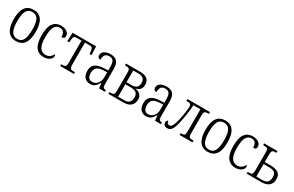

<svg xmlns="http://www.w3.org/2000/svg" viewBox="157 -1737 4502 2942"><g transform="rotate(30 2408.0 -266.5)"><path d="M52 -268Q52 -407 101 -475Q150 -543 249 -543Q344 -543 393 -474Q442 -405 442 -268Q442 -126 393 -58Q344 10 246 10Q153 10 102.5 -59.5Q52 -129 52 -268ZM380 -268Q380 -389 349 -446.5Q318 -504 247 -504Q176 -504 145 -446.5Q114 -389 114 -268Q114 -148 146 -88.5Q178 -29 248 -29Q319 -29 349.5 -88Q380 -147 380 -268Z M546 -264Q546 -415 595 -479Q644 -543 733 -543Q796 -543 837 -514.5Q878 -486 878 -439Q878 -414 864 -403.5Q850 -393 822 -393Q822 -506 733 -506Q672 -506 640 -452Q608 -398 608 -265Q608 -147 642.5 -90.5Q677 -34 746 -34Q789 -34 820 -57.5Q851 -81 868 -118Q880 -106 880 -85Q880 -63 863 -41Q846 -19 813.5 -4.5Q781 10 737 10Q648 10 597 -55.5Q546 -121 546 -264Z M1027 -31H1042Q1071 -31 1086 -35.5Q1101 -40 1108.5 -55.5Q1116 -71 1116 -102V-500H1033Q1008 -500 996 -494.5Q984 -489 978.5 -473Q973 -457 970 -422L966 -384H932L937 -536H1354L1360 -384H1326L1322 -422Q1318 -457 1312.5 -473Q1307 -489 1295 -494.5Q1283 -500 1258 -500H1177V-102Q1177 -71 1184 -55.5Q1191 -40 1206 -35.5Q1221 -31 1250 -31H1271V0H1027Z M1424 -148Q1424 -226 1473.5 -264Q1523 -302 1627 -306L1700 -309V-371Q1700 -441 1680 -473.5Q1660 -506 1607 -506Q1556 -506 1534.5 -477Q1513 -448 1513 -390Q1461 -390 1461 -444Q1461 -489 1501.5 -516Q1542 -543 1609 -543Q1687 -543 1724 -502.5Q1761 -462 1761 -371V-109Q1761 -76 1766 -59.5Q1771 -43 1782.5 -37Q1794 -31 1816 -31H1819V0H1715L1705 -90H1700Q1672 -40 1641 -15Q1610 10 1557 10Q1497 10 1460.5 -30Q1424 -70 1424 -148ZM1700 -189V-277L1637 -274Q1555 -270 1520.5 -238.5Q1486 -207 1486 -145Q1486 -92 1507 -62.5Q1528 -33 1570 -33Q1628 -33 1664 -77Q1700 -121 1700 -189Z M1882 -31H1898Q1927 -31 1942 -35.5Q1957 -40 1964 -55Q1971 -70 1971 -102V-433Q1971 -464 1964 -479.5Q1957 -495 1942 -499.5Q1927 -504 1898 -504H1882V-536H2130Q2300 -536 2300 -403Q2300 -349 2274 -318.5Q2248 -288 2203 -279V-276Q2319 -256 2319 -152Q2319 -79 2274.5 -39.5Q2230 0 2143 0H1882ZM2128 -293Q2184 -293 2211 -321.5Q2238 -350 2238 -397Q2238 -445 2211 -472.5Q2184 -500 2127 -500H2032V-293ZM2132 -36Q2198 -36 2226.5 -64.5Q2255 -93 2255 -154Q2255 -208 2223 -232.5Q2191 -257 2127 -257H2032V-36Z M2415 -148Q2415 -226 2464.5 -264Q2514 -302 2618 -306L2691 -309V-371Q2691 -441 2671 -473.5Q2651 -506 2598 -506Q2547 -506 2525.5 -477Q2504 -448 2504 -390Q2452 -390 2452 -444Q2452 -489 2492.5 -516Q2533 -543 2600 -543Q2678 -543 2715 -502.5Q2752 -462 2752 -371V-109Q2752 -76 2757 -59.5Q2762 -43 2773.5 -37Q2785 -31 2807 -31H2810V0H2706L2696 -90H2691Q2663 -40 2632 -15Q2601 10 2548 10Q2488 10 2451.5 -30Q2415 -70 2415 -148ZM2691 -189V-277L2628 -274Q2546 -270 2511.5 -238.5Q2477 -207 2477 -145Q2477 -92 2498 -62.5Q2519 -33 2561 -33Q2619 -33 2655 -77Q2691 -121 2691 -189Z M2852 -56Q2852 -75 2861 -87.5Q2870 -100 2884 -100Q2884 -79 2894.5 -63.5Q2905 -48 2927 -48Q2948 -48 2962.5 -61Q2977 -74 2991.5 -110.5Q3006 -147 3022 -218Q3033 -263 3044 -337.5Q3055 -412 3055 -445Q3055 -482 3039 -493Q3023 -504 2984 -504H2969V-536H3369V-504H3356Q3327 -504 3311.5 -499.5Q3296 -495 3288.5 -480.5Q3281 -466 3281 -436V-102Q3281 -71 3288.5 -55.5Q3296 -40 3311 -35.5Q3326 -31 3354 -31H3369V0H3140V-31H3147Q3176 -31 3191 -35.5Q3206 -40 3213 -55.5Q3220 -71 3220 -102V-500H3097Q3092 -418 3077.5 -322.5Q3063 -227 3045 -154Q3030 -92 3013.5 -57.5Q2997 -23 2975 -8Q2953 7 2920 7Q2888 7 2870 -10Q2852 -27 2852 -56Z M3444 -268Q3444 -407 3493 -475Q3542 -543 3641 -543Q3736 -543 3785 -474Q3834 -405 3834 -268Q3834 -126 3785 -58Q3736 10 3638 10Q3545 10 3494.5 -59.5Q3444 -129 3444 -268ZM3772 -268Q3772 -389 3741 -446.5Q3710 -504 3639 -504Q3568 -504 3537 -446.5Q3506 -389 3506 -268Q3506 -148 3538 -88.5Q3570 -29 3640 -29Q3711 -29 3741.5 -88Q3772 -147 3772 -268Z M3938 -264Q3938 -415 3987 -479Q4036 -543 4125 -543Q4188 -543 4229 -514.5Q4270 -486 4270 -439Q4270 -414 4256 -403.5Q4242 -393 4214 -393Q4214 -506 4125 -506Q4064 -506 4032 -452Q4000 -398 4000 -265Q4000 -147 4034.5 -90.5Q4069 -34 4138 -34Q4181 -34 4212 -57.5Q4243 -81 4260 -118Q4272 -106 4272 -85Q4272 -63 4255 -41Q4238 -19 4205.5 -4.5Q4173 10 4129 10Q4040 10 3989 -55.5Q3938 -121 3938 -264Z M4328 -31H4343Q4373 -31 4388 -35.5Q4403 -40 4410 -55Q4417 -70 4417 -102V-433Q4417 -465 4410 -480Q4403 -495 4388 -499.5Q4373 -504 4344 -504H4328V-536H4562V-504H4550Q4522 -504 4507 -499.5Q4492 -495 4485 -479.5Q4478 -464 4478 -433V-293H4571Q4664 -293 4714.5 -263.5Q4765 -234 4765 -154Q4765 -80 4719.5 -40Q4674 0 4588 0H4328ZM4576 -35Q4643 -35 4672 -63.5Q4701 -92 4701 -156Q4701 -210 4670.5 -233.5Q4640 -257 4573 -257H4478V-35Z"/></g></svg>

Font: Noto Serif NarrowLight
Style: Regular
Weight: 300
Width: 4
Designer: Monotype Design Team
Foundry: Monotype Imaging Inc.
Version: Version 1.001